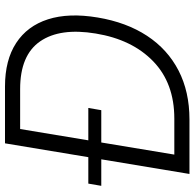

<svg xmlns="http://www.w3.org/2000/svg" viewBox="-25 -742 767 757"><g transform="rotate(-90 358.5 -363.5)"><path d="M266 0H51.1L171.9 -727.3H396Q500 -727.3 567.3 -683.4Q634.6 -639.6 660.9 -557.7Q687.1 -475.9 668 -361.9Q649.1 -248.6 595.9 -167.4Q542.6 -86.3 459 -43.1Q375.4 0 266 0ZM127.5 -59.7H269.5Q409.1 -59.7 495.2 -142.9Q581.3 -226.2 604.8 -369.3Q628.2 -509.9 573.9 -588.8Q519.5 -667.6 386 -667.6H228.3ZM4.3 -347.7 13.1 -398.8H311.4L302.6 -347.7Z"/></g></svg>

Font: Inter Light  BETA
Style: Italic
Weight: 300
Italic angle: 9.39999°
Designer: Rasmus Andersson
Foundry: rsms
Version: Version 3.011;git-f93a4a705